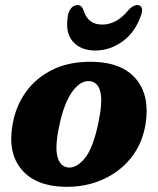

<svg xmlns="http://www.w3.org/2000/svg" viewBox="-20 -724 622 758"><path d="M346.5 -480Q462.5 -477.5 517.5 -411.5Q572.5 -345.5 554.5 -233.5Q542 -156.5 496.8 -100.2Q451.5 -44 383.2 -14.2Q315 15.5 233.5 13.5Q120 10.5 65 -55Q10 -120.5 29.5 -232Q42 -305.5 83.2 -362.2Q124.5 -419 191 -450.5Q257.5 -482 346.5 -480ZM247.5 -63Q281 -58.5 314.2 -98.5Q347.5 -138.5 368.5 -239.5Q385.5 -321 376.5 -360Q367.5 -399 336 -403.5Q298.5 -408 265.2 -362Q232 -316 213 -223Q196.5 -144 206.8 -105.5Q217 -67 247.5 -63ZM383.5 -627Q440.5 -627 486 -683Q505 -704 521.5 -704Q535.5 -704 539.5 -693Q543.5 -682 537 -664.5Q514 -596.5 463.8 -560.5Q413.5 -524.5 356 -524.5Q298.5 -524.5 267.2 -560.5Q236 -596.5 248.5 -664.5Q252 -682 262.2 -693Q272.5 -704 286 -704Q303 -704 310 -683Q326.5 -627 383.5 -627Z"/></svg>

Font: Fraunces 9pt S050
Style: Bold Italic
Weight: 700
Italic angle: -16°
Version: Version 1.000; ttfautohint (v1.8.3)